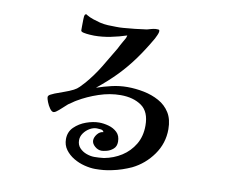

<svg xmlns="http://www.w3.org/2000/svg" viewBox="-82 -820 1163 968"><g transform="rotate(10 500.0 -336.0)"><path d="M792 -217Q792 -268 771 -301.5Q750 -335 714.5 -354.5Q679 -374 636.5 -382.5Q594 -391 552 -391Q512 -391 473 -382Q434 -373 396 -360Q453 -406 495 -449.5Q537 -493 573 -542.5Q609 -592 646 -656Q650 -664 655.5 -676Q661 -688 661 -696Q661 -703 656.5 -703.5Q652 -704 649 -704Q647 -704 645 -704Q643 -704 641 -704Q630 -703 619.5 -700Q609 -697 598 -694Q569 -690 538.5 -686.5Q508 -683 479 -681Q469 -680 460.5 -680Q452 -680 443 -680Q422 -680 401 -681Q380 -682 359 -687Q343 -691 323.5 -697.5Q304 -704 289 -713Q288 -713 287 -714.5Q286 -716 284 -716Q278 -716 276 -710Q274 -707 273.5 -689.5Q273 -672 273 -654.5Q273 -637 273 -632Q273 -625 287.5 -622Q302 -619 318.5 -618Q335 -617 341 -617Q382 -617 424.5 -625.5Q467 -634 506 -647Q504 -637 500 -629.5Q496 -622 491 -614Q485 -604 479.5 -593.5Q474 -583 469 -573Q440 -523 408.5 -471.5Q377 -420 339 -376Q327 -363 315.5 -351Q304 -339 288 -331Q266 -320 242.5 -312Q219 -304 196 -295Q189 -292 176.5 -286Q164 -280 164 -271Q164 -264 170.5 -247Q177 -230 187 -216Q197 -202 206 -202Q212 -202 219 -207Q233 -217 246 -229.5Q259 -242 272 -253Q282 -259 292 -266.5Q302 -274 311 -279Q358 -307 414.5 -326Q471 -345 526 -345Q591 -345 633 -315.5Q675 -286 675 -215Q675 -160 650.5 -119Q626 -78 586 -52.5Q546 -27 497 -18Q472 -15 448 -15Q429 -15 408 -22.5Q387 -30 372.5 -45.5Q358 -61 358 -85Q358 -104 370 -121Q382 -138 400 -148.5Q418 -159 436 -159Q444 -159 456.5 -157.5Q469 -156 472 -146Q454 -145 441 -128.5Q428 -112 428 -96Q428 -80 444 -66Q460 -52 479 -52Q488 -52 505.5 -56.5Q523 -61 538 -74Q553 -87 553 -111Q553 -142 535 -159Q517 -176 491.5 -183Q466 -190 443 -190Q412 -190 377 -177.5Q342 -165 317 -140.5Q292 -116 292 -79Q292 -48 309 -25Q326 -2 352 13.5Q378 29 408 36.5Q438 44 463 44Q485 44 506 42Q527 40 549 35Q574 30 599 21.5Q624 13 646 3Q709 -28 750.5 -86.5Q792 -145 792 -217Z"/></g></svg>

Font: UoqMunThenKhung
Style: Regular
Weight: 400
Designer: Font-Kai, 金井和夫, 宇文滿月
Foundry: Kazuo Kanai, Moonlit Owen
Version: Version 1.197